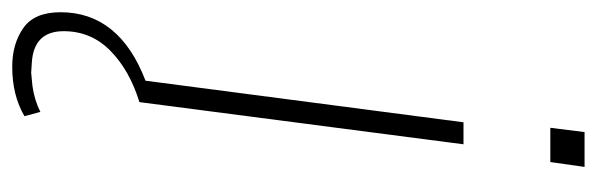

<svg xmlns="http://www.w3.org/2000/svg" viewBox="-433 -417 976 314"><g transform="rotate(90 55.0 -260.0)"><path d="M163 -672H107L114 -728H171ZM7 208Q-30 208 -56 190Q-82 172 -82 129Q-82 33 30 -10L98 -530H134L65 0Q13 16 -19 47.5Q-51 79 -51 124Q-51 173 1 176L17 177L38 175Q61 172 81 162L88 188Q54 208 7 208Z"/></g></svg>

Font: Tanohe Sans ExtraLight
Style: Italic
Weight: 200
Designer: Village Type and Design LLC & Cristiano Sobral
Foundry: Cooper Hewitt Smithsonian Design Museum
Version: Version 1.00;September 29, 2021;FontCreator 13.0.0.2655 64-b